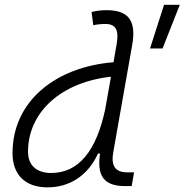

<svg xmlns="http://www.w3.org/2000/svg" viewBox="-20 -786 784 816"><path d="M182.1 10.3C278.3 10.3 355 -42.5 396.5 -133.3H405.3C392.1 -46.4 415 4.9 510.7 4.9H539.6L549.8 -53.7H519.5C468.8 -53.7 451.2 -82.5 461.4 -139.2L542 -595.7C559.6 -696.3 527.8 -742.7 433.6 -742.7C412.1 -742.7 390.6 -740.7 369.1 -734.9L376.5 -678.7C393.6 -682.6 411.1 -684.1 428.2 -684.1C473.6 -684.1 485.8 -656.2 475.6 -597.7L462.4 -521.5C214.4 -501.5 33.2 -354.5 33.2 -135.3C33.2 -43 87.4 10.3 182.1 10.3ZM427.7 -324.2C390.1 -145 314.5 -50.8 197.8 -50.8C135.3 -50.8 99.1 -83.5 99.1 -141.1C99.1 -310.5 241.2 -437 451.7 -460L427.7 -325.2ZM617.7 -580.1H670.9L744.1 -765.6H677.2Z"/></svg>

Font: Cascadia Mono PL Light
Style: Italic
Weight: 300
Italic angle: -10°
Monospace: yes
Designer: Aaron Bell
Foundry: Saja Typeworks
Version: Version 2404.023